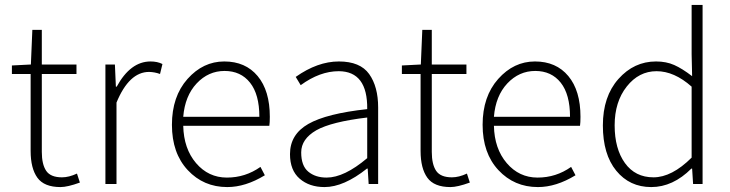

<svg xmlns="http://www.w3.org/2000/svg" viewBox="-20 -739 2933 771"><path d="M223.1 12.2Q157.2 12.2 130.1 -25.4Q103 -63 103 -132.8V-441.9H27.8V-476.1L104 -480L109.9 -619.1H147.9V-480H287.1V-441.9H147.9V-128.9Q147.9 -79.1 165.5 -53Q183.1 -26.9 229 -26.9Q256.8 -26.9 289.1 -42L300.8 -5.9Q251 12.2 223.1 12.2Z M403.3 0V-480H441.4L445.3 -391.1H448.7Q503.9 -492.2 584.5 -492.2Q612.3 -492.2 632.3 -481.9L622.6 -441.9Q601.6 -449.7 578.6 -450.2Q498.5 -450.2 447.8 -327.1V0Z M1021.5 -270Q1021.5 -359.9 984.1 -407Q946.8 -454.1 881.8 -454.1Q816.9 -454.1 769.8 -404.1Q722.7 -354 715.8 -270ZM892.6 12.2Q797.4 12.2 733.9 -55.9Q670.4 -124 670.4 -237.8Q670.4 -351.6 732.9 -421.9Q795.4 -492.2 880.6 -492.2Q965.8 -492.2 1014.6 -433.6Q1063.5 -375 1063.5 -270Q1063.5 -246.1 1061.5 -233.9H715.8Q717.8 -142.1 767.3 -84Q816.9 -25.9 891.1 -25.9Q965.3 -25.9 1025.9 -68.8L1043.5 -35.2Q965.8 12.2 892.6 12.2Z M1291.5 -25.9Q1362.3 -25.9 1454.6 -104V-267.1Q1310.5 -250 1250 -215.8Q1189.5 -180.7 1189.5 -127Q1189.5 -73.2 1218 -49.6Q1246.6 -25.9 1291.5 -25.9ZM1283.2 12.2Q1222.2 12.2 1183.3 -21.5Q1144.5 -55.2 1144.5 -120.1Q1144.5 -199.2 1218 -241.2Q1291.5 -283.2 1454.6 -300.8Q1456.5 -452.6 1340.3 -453.1Q1264.2 -453.1 1187.5 -397L1167.5 -430.2Q1255.4 -492.2 1340.8 -492.2Q1426.3 -492.2 1462.4 -441.7Q1498.5 -391.1 1498.5 -307.1V0H1460.4L1456.5 -62H1453.6Q1360.4 12.2 1283.2 12.2Z M1789.1 12.2Q1723.1 12.2 1696 -25.4Q1668.9 -63 1668.9 -132.8V-441.9H1593.8V-476.1L1669.9 -480L1675.8 -619.1H1713.9V-480H1853V-441.9H1713.9V-128.9Q1713.9 -79.1 1731.4 -53Q1749 -26.9 1794.9 -26.9Q1822.8 -26.9 1855 -42L1866.7 -5.9Q1816.9 12.2 1789.1 12.2Z M2269 -270Q2269 -359.9 2231.7 -407Q2194.3 -454.1 2129.4 -454.1Q2064.5 -454.1 2017.3 -404.1Q1970.2 -354 1963.4 -270ZM2140.1 12.2Q2044.9 12.2 1981.4 -55.9Q1918 -124 1918 -237.8Q1918 -351.6 1980.5 -421.9Q2043 -492.2 2128.2 -492.2Q2213.4 -492.2 2262.2 -433.6Q2311 -375 2311 -270Q2311 -246.1 2309.1 -233.9H1963.4Q1965.3 -142.1 2014.9 -84Q2064.5 -25.9 2138.7 -25.9Q2212.9 -25.9 2273.4 -68.8L2291 -35.2Q2213.4 12.2 2140.1 12.2Z M2757.3 -106V-391.1Q2687.5 -453.1 2616.5 -453.1Q2545.4 -453.1 2496.8 -391.6Q2448.2 -330.1 2448.2 -235.8Q2448.2 -141.6 2489.5 -84.2Q2530.8 -26.9 2604.2 -26.9Q2677.7 -26.9 2757.3 -106ZM2614.3 -492.2Q2655.3 -492.2 2687.3 -478Q2719.2 -463.9 2759.3 -433.1L2757.3 -521V-719.2H2801.3V0H2763.2L2759.3 -62H2756.3Q2682.1 12.2 2595.2 12.2Q2508.3 12.2 2454.6 -53.5Q2400.9 -119.1 2400.9 -235.4Q2400.9 -351.6 2463.4 -421.9Q2525.9 -492.2 2614.3 -492.2Z"/></svg>

Font: SourceSansPro-Light
Style: Regular
Weight: 300
Designer: Paul D. Hunt
Foundry: Adobe Systems Incorporated
Version: Version 2.020;PS 2.0;hotconv 1.0.86;makeotf.lib2.5.63406